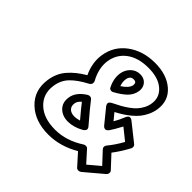

<svg xmlns="http://www.w3.org/2000/svg" viewBox="-195 -922 1169 1169"><g transform="rotate(45 389.5 -338.0)"><path d="M112.8 -198.2Q122.1 -263.2 162.1 -309.1Q202.1 -355 263.2 -390.1Q228.5 -463.9 238.8 -535.2Q252 -626.5 325 -680.7Q397.9 -734.9 502 -734.9Q603 -734.9 663.3 -682.9Q723.6 -630.9 711.9 -546.9Q707.5 -517.6 695.1 -491.2Q682.6 -464.8 666.5 -444.8Q650.4 -424.8 627.7 -406.2Q605 -387.7 584.2 -374.5Q563.5 -361.3 538.1 -348.1Q558.1 -322.8 574.2 -304.2Q591.3 -332.5 606.9 -371.1Q607.4 -372.6 608.4 -375Q609.4 -377.4 613 -382.6Q616.7 -387.7 621.1 -390.4Q625.5 -393.1 632.6 -392.3Q639.6 -391.6 647.9 -384.8L762.2 -293.9Q768.6 -289.1 769.5 -280.3Q770.5 -271.5 767.1 -265.1Q734.4 -204.1 700.2 -160.2L773.9 -81.1Q780.3 -74.7 779.3 -63.7Q778.3 -52.7 769 -44.9L652.8 53.2Q644.5 59.6 634.3 59.6Q624 59.6 618.2 53.2L549.8 -22.9Q452.6 34.2 351.1 34.2Q235.4 34.2 166.7 -31Q98.1 -96.2 112.8 -198.2ZM163.1 -198.2Q151.4 -119.1 205.3 -67.6Q259.3 -16.1 357.9 -16.1Q454.6 -16.1 544.9 -75.2Q551.8 -80.1 561.8 -79.8Q571.8 -79.6 577.1 -73.2L643.1 0L717.8 -63L647.9 -138.2Q642.1 -144 642.3 -153.3Q642.6 -162.6 648.9 -169.9Q682.6 -210.4 712.9 -265.1L639.2 -324.2Q611.8 -272.9 595.2 -249Q590.3 -242.2 585 -238.3Q579.6 -234.4 575.7 -233.9Q571.8 -233.4 567.6 -234.6Q563.5 -235.8 561 -237.5Q558.6 -239.3 556.6 -241.2L554.2 -243.2Q537.1 -264.2 510.5 -296.9Q483.9 -329.6 477.1 -337.9Q471.2 -347.7 470.7 -354.2Q470.2 -360.8 475.3 -366.2Q480.5 -371.6 484.1 -373.8Q487.8 -376 490.2 -377Q519 -391.1 540.5 -403.1Q562 -415 584.5 -431.2Q606.9 -447.3 621.8 -463.9Q636.7 -480.5 647.7 -501.7Q658.7 -522.9 662.1 -546.9Q670.9 -606 625.5 -645.5Q580.1 -685.1 495.1 -685.1Q407.2 -685.1 353.3 -644.8Q299.3 -604.5 289.1 -535.2Q279.8 -468.8 319.8 -396Q324.7 -382.3 320.1 -373.3Q315.4 -364.3 306.2 -359.9Q243.2 -327.1 207 -290Q170.9 -252.9 163.1 -198.2ZM278.8 -212.9Q286.6 -267.6 350.1 -307.1Q358.4 -311.5 367.7 -310.5Q377 -309.6 381.8 -303.2Q414.6 -259.8 488.8 -173.8Q495.1 -166.5 495.8 -159.4Q496.6 -152.3 492.4 -147.2Q488.3 -142.1 485.4 -139.4Q482.4 -136.7 479 -134.8Q427.7 -106 378.9 -106Q330.6 -106 301 -135.5Q271.5 -165 278.8 -212.9ZM329.1 -212.9Q325.2 -187 340.6 -171.4Q356 -155.8 386.2 -155.8Q401.9 -155.8 426.8 -163.1Q377.9 -220.7 354 -252Q332 -233.9 329.1 -212.9ZM396 -536.1Q401.4 -572.3 426.5 -597.2Q451.7 -622.1 487.8 -622.1Q520.5 -622.1 539.6 -600.1Q558.6 -578.1 554.2 -544.9Q548.3 -506.8 520.3 -479.7Q492.2 -452.6 446.8 -428.2Q438.5 -423.3 428.5 -425.8Q418.5 -428.2 415 -437Q389.6 -486.3 396 -536.1ZM445.8 -536.1Q442.4 -511.2 452.1 -484.9Q498 -514.2 503.9 -544.9Q505.4 -559.1 499.8 -565.4Q494.1 -571.8 480 -571.8Q451.2 -571.8 445.8 -536.1Z"/></g></svg>

Font: Trueno ExtraBold Outline
Style: Italic
Weight: 800
Width: 6
Designer: Julieta Ulanovsky
Foundry: Julieta Ulanovsky
Version: Version 3.001b | FøM Fix